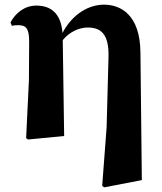

<svg xmlns="http://www.w3.org/2000/svg" viewBox="-20 -583 695 823"><path d="M418 214 427 220 588 189 582 -357C581 -521 496 -563 426 -563C364 -563 293 -527 248 -442C241 -527 197 -559 136 -559C84 -559 46 -526 25 -487L31 -472C41 -475 49 -475 59 -475C91 -475 105 -461 105 -406L104 -240L92 9L100 15L255 0L249 -411C280 -449 322 -465 356 -465C410 -465 449 -440 445 -334L437 -37Z"/></svg>

Font: GenKiMin2 TW H
Style: Regular
Weight: 900
Version: Version 2.100;PS 2.1;hotconv 16.6.51;makeotf.lib2.5.65220 DE